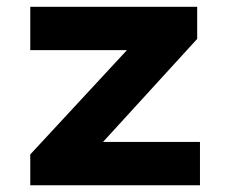

<svg xmlns="http://www.w3.org/2000/svg" viewBox="-20 -551 688 571"><path d="M70 0V-91.7L405.5 -453.7L412.5 -402H70V-530.7H566.4V-435.3L245.4 -84L235.4 -128.8H574.7V0Z"/></svg>

Font: Lexend Exa
Style: Regular
Weight: 400
Designer: Bonnie Shaver-Troup, Thomas Jockin
Foundry: Lexend
Version: Version 1.007